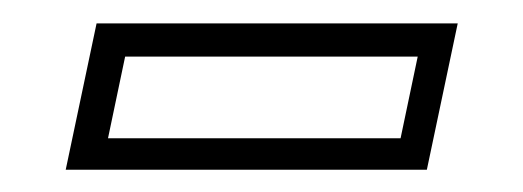

<svg xmlns="http://www.w3.org/2000/svg" viewBox="-20 -708 458 168"><path d="M37.5 -559.5 64.5 -687.5H380.5L353.5 -559.5ZM74.5 -587H330.5L345.5 -658.5H89.5Z"/></svg>

Font: Tourney Expanded Light
Style: Italic
Weight: 300
Width: 7
Italic angle: -12°
Designer: Tyler Finck
Foundry: Etcetera Type Co
Version: Version 1.010; ttfautohint (v1.8.3)